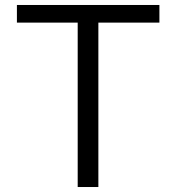

<svg xmlns="http://www.w3.org/2000/svg" viewBox="-20 -751 707 771"><path d="M292 0V-660.2H47.9V-731H620.1V-660.2H375V0Z"/></svg>

Font: Shanggu Mono N
Style: Regular
Weight: 350
Designer: GuiWonder
Version: Version 1.021